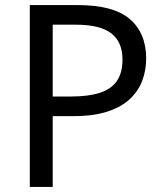

<svg xmlns="http://www.w3.org/2000/svg" viewBox="-20 -734 645 754"><path d="M286 -714Q426 -714 490 -659Q554 -604 554 -504Q554 -460 539.5 -419.5Q525 -379 492 -347Q459 -315 404 -296.5Q349 -278 269 -278H187V0H97V-714ZM278 -637H187V-355H259Q327 -355 372 -369.5Q417 -384 439 -416Q461 -448 461 -500Q461 -569 417 -603Q373 -637 278 -637Z"/></svg>

Font: kannada115
Style: Book
Weight: 400
Designer: Jelle Bosma - Monotype Design Team
Foundry: Monotype Imaging Inc.
Version: Version 2.003